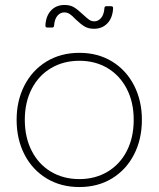

<svg xmlns="http://www.w3.org/2000/svg" viewBox="-20 -730 639 774"><path d="M47 -247Q47 -324 78.5 -385.5Q110 -447 167.5 -482Q225 -517 300 -517Q375 -517 432 -482Q489 -447 520.5 -385.5Q552 -324 552 -247Q552 -169 520.5 -107.5Q489 -46 432 -11Q375 24 300 24Q225 24 167.5 -11Q110 -46 78.5 -107.5Q47 -169 47 -247ZM240 -710Q263 -710 278.5 -700.5Q294 -691 314 -672Q329 -658 338.5 -651Q348 -644 360 -644Q376 -644 387.5 -657.5Q399 -671 401 -697Q401 -705 409 -705H428Q436 -705 436 -697Q434 -658 413 -636Q392 -614 359 -614Q336 -614 320.5 -623.5Q305 -633 285 -652Q271 -667 261 -673.5Q251 -680 239 -680Q223 -680 211.5 -666.5Q200 -653 198 -627Q198 -619 190 -619H171Q163 -619 163 -627Q165 -666 186 -688Q207 -710 240 -710ZM519 -247Q519 -318 491 -372Q463 -426 413.5 -455.5Q364 -485 300 -485Q236 -485 186 -455.5Q136 -426 108 -372Q80 -318 80 -247Q80 -176 108 -121.5Q136 -67 186 -37.5Q236 -8 300 -8Q364 -8 414 -38Q464 -68 491.5 -122Q519 -176 519 -247Z"/></svg>

Font: LINE Seed JP_TTF Thin
Style: Regular
Weight: 250
Designer: LY Corporation & Fontrix & Fontworks
Version: Version 1.008